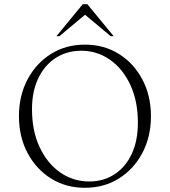

<svg xmlns="http://www.w3.org/2000/svg" viewBox="-20 -882 807 912"><path d="M383 10Q293 10 222.5 -34Q152 -78 111 -155Q70 -232 70 -330Q70 -428 111 -505Q152 -582 222.5 -626Q293 -670 383 -670Q474 -670 544.5 -626Q615 -582 656 -505Q697 -428 697 -330Q697 -232 656 -155Q615 -78 544.5 -34Q474 10 383 10ZM404 -20Q472 -20 524.5 -54.5Q577 -89 606 -151.5Q635 -214 635 -299Q635 -402 599 -479Q563 -556 502 -598.5Q441 -641 366 -641Q298 -641 245 -607Q192 -573 162 -510.5Q132 -448 132 -363Q132 -260 168.5 -182.5Q205 -105 266.5 -62.5Q328 -20 404 -20ZM248 -710 373 -862H395L520 -710H506L384 -812L262 -710Z"/></svg>

Font: Spectral ExtraLight
Style: Regular
Weight: 275
Designer: Jean-Baptiste Levee
Foundry: Production Type
Version: Version 2.001